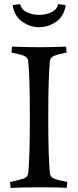

<svg xmlns="http://www.w3.org/2000/svg" viewBox="-20 -916 382 939"><path d="M216 -342Q216 -234 218 -175Q220 -116 222 -92.5Q224 -69 224 -69Q226 -50 245 -42.5Q264 -35 309 -26L306 3Q275 1 243 0.5Q211 0 173 0Q95 0 32 3L29 -26Q74 -35 95 -42.5Q116 -50 118 -69Q118 -69 120 -92.5Q122 -116 124 -175.5Q126 -235 126 -342Q126 -450 124 -509.5Q122 -569 120 -592.5Q118 -616 118 -616Q116 -635 98.5 -642.5Q81 -650 36 -659L39 -688Q71 -687 103.5 -686Q136 -685 173 -685Q211 -685 241.5 -686Q272 -687 303 -688L306 -659Q261 -650 243.5 -642.5Q226 -635 224 -616Q224 -616 222 -592.5Q220 -569 218 -509.5Q216 -450 216 -342ZM42 -891 79 -896Q84 -869 112 -856Q140 -843 171 -843Q203 -843 231 -856Q259 -869 264 -896L301 -891Q294 -837 255 -810Q216 -783 171 -783Q127 -783 88.5 -810Q50 -837 42 -891Z"/></svg>

Font: Average
Style: Regular
Weight: 400
Designer: Eduardo Tunni
Foundry: Eduardo Rodriguez Tunni
Version: Version 1.003; ttfautohint (v1.8.4.7-5d5b)